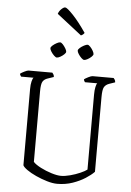

<svg xmlns="http://www.w3.org/2000/svg" viewBox="-70 -1182 839 1232"><g transform="rotate(5 350.0 -566.0)"><path d="M346 0Q317 0 280 -11Q243 -22 208 -38Q173 -54 149 -71Q125 -88 120 -100V-591Q120 -620 125 -640Q130 -660 136 -665H56Q54 -667 51 -672Q48 -677 47 -683Q54 -689 73 -698.5Q92 -708 100 -708H253Q256 -705 260.5 -698Q265 -691 265 -681L227 -668Q205 -661 195 -645Q185 -629 185 -581V-127Q201 -110 234 -93Q267 -76 304 -64.5Q341 -53 366 -53Q391 -53 425 -62Q459 -71 488.5 -84Q518 -97 532 -108V-591Q532 -620 536.5 -640Q541 -660 546 -665H467Q465 -668 462.5 -672Q460 -676 459 -683Q466 -689 485 -698.5Q504 -708 512 -708H648Q651 -705 655.5 -698Q660 -691 660 -681L622 -668Q600 -660 590.5 -643.5Q581 -627 581 -577V-98Q561 -77 526 -54.5Q491 -32 445 -16Q399 0 346 0ZM449 -807Q442 -807 431 -817.5Q420 -828 411.5 -841.5Q403 -855 403 -863Q403 -871 414.5 -881Q426 -891 440.5 -898.5Q455 -906 463 -906Q470 -906 480.5 -895Q491 -884 498.5 -870.5Q506 -857 506 -849Q506 -842 495.5 -832Q485 -822 471.5 -814.5Q458 -807 449 -807ZM273 -807Q266 -807 255 -817.5Q244 -828 235.5 -841.5Q227 -855 227 -863Q227 -871 238.5 -881Q250 -891 264 -898.5Q278 -906 286 -906Q294 -906 304 -895Q314 -884 322 -870.5Q330 -857 330 -849Q330 -842 319.5 -832Q309 -822 295.5 -814.5Q282 -807 273 -807ZM415 -962 255 -1087Q260 -1104 274.5 -1118Q289 -1132 299 -1132Q311 -1132 350.5 -1090.5Q390 -1049 437 -980Q435 -976 429 -970.5Q423 -965 415 -962Z"/></g></svg>

Font: Texturina 72pt ExtraLight
Style: Regular
Weight: 200
Designer: Guillermo Torres Carreño
Foundry: Omnibus-Type
Version: Version 1.002; ttfautohint (v1.8.3)